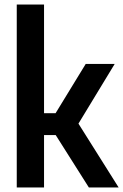

<svg xmlns="http://www.w3.org/2000/svg" viewBox="-20 -828 544 848"><path d="M54 0V-808H174.5V-328H225.5L358.5 -545.5H486.5L326.5 -282L504 0H372.5L226 -231.5H174.5V0Z"/></svg>

Font: Encode Sans Condensed Condensed SemiBold
Style: Regular
Weight: 600
Width: 3
Designer: Multiple Designers
Foundry: Impallari Type
Version: Version 3.000; ttfautohint (v1.8.3) -l 8 -r 50 -G 200 -x 14 